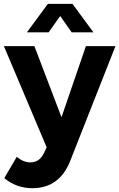

<svg xmlns="http://www.w3.org/2000/svg" viewBox="-30 -778 621 999"><path d="M109.9 -609.9 219.2 -757.8H347.2L456.1 -609.9H342.8L283.2 -694.8L223.1 -609.9ZM138.2 201.2Q56.2 201.2 -7.8 148.9L57.1 38.1Q92.3 66.9 127 66.9Q175.8 66.9 198.2 19L212.9 -11.2L-9.8 -538.1H148.9L290 -168L417 -538.1H570.8L335 60.1Q278.8 201.2 138.2 201.2Z"/></svg>

Font: TruenoSBd
Style: Demi
Weight: 600
Designer: Julieta Ulanovsky
Foundry: Julieta Ulanovsky
Version: Version 3.001b